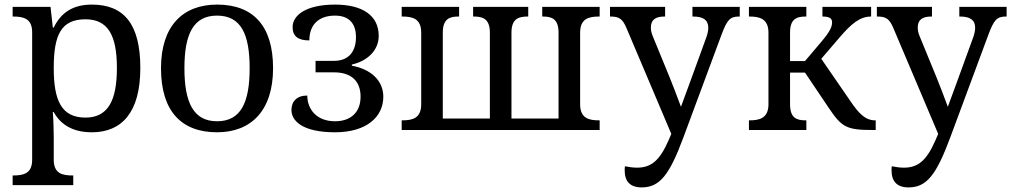

<svg xmlns="http://www.w3.org/2000/svg" viewBox="-20 -566 4403 836"><path d="M35 240H299V198H296C252 198 214 190 214 130V35C214 10 213 -39 210 -78H214C243 -25 295 10 380 10C510 10 591 -76 591 -270C591 -461 520 -546 380 -546C294 -546 244 -508 214 -446H210L200 -536H35V-494H38C82 -494 120 -485 120 -426V130C120 189 83 198 38 198H35ZM352 -54C246 -54 214 -131 214 -270C214 -414 246 -482 352 -482C449 -482 489 -414 489 -270C489 -126 449 -54 352 -54Z M925 10C1074 10 1169 -85 1169 -269C1169 -453 1083 -546 925 -546C776 -546 681 -453 681 -269C681 -85 767 10 925 10ZM925 -38C822 -38 783 -120 783 -269C783 -418 822 -498 925 -498C1029 -498 1067 -418 1067 -269C1067 -120 1029 -38 925 -38Z M1439 10C1575 10 1649 -56 1649 -145C1649 -215 1595 -265 1512 -280V-285C1579 -300 1629 -346 1629 -410C1629 -498 1559 -546 1439 -546C1313 -546 1254 -500 1254 -448C1254 -408 1278 -390 1327 -390C1327 -457 1366 -498 1439 -498C1507 -498 1530 -455 1530 -405C1530 -348 1504 -301 1434 -301H1354V-251H1434C1511 -251 1550 -212 1550 -145C1550 -75 1505 -38 1439 -38C1357 -38 1318 -92 1318 -150C1272 -150 1249 -124 1249 -87C1249 -41 1295 10 1439 10Z M1729 0H2591V-42H2588C2544 -42 2506 -51 2506 -112V-424C2506 -485 2544 -494 2588 -494H2591V-536H2341V-494H2344C2381 -494 2412 -485 2412 -424V-50H2207V-424C2207 -485 2239 -494 2277 -494H2280V-536H2040V-494H2043C2081 -494 2113 -485 2113 -424V-50H1908V-424C1908 -485 1939 -494 1976 -494H1979V-536H1729V-494H1732C1776 -494 1814 -485 1814 -424V-112C1814 -51 1776 -42 1732 -42H1729Z M2774 250C2853 250 2895 195 2955 34L3122 -416C3146 -480 3159 -494 3198 -494H3201V-536H2995V-494H2998C3042 -494 3064 -479 3064 -445C3064 -434 3061 -418 3055 -402L2984 -207C2973 -176 2961 -145 2945 -101C2927 -149 2910 -195 2895 -231L2822 -409C2816 -424 2814 -435 2814 -446C2814 -479 2833 -494 2873 -494H2876V-536H2636V-494H2639C2678 -494 2692 -482 2709 -441L2903 17L2891 45C2853 132 2816 164 2754 164C2738 164 2721 162 2701 158C2700 164 2700 170 2700 176C2700 222 2722 250 2774 250Z M3241 0H3491V-42H3488C3450 -42 3420 -51 3420 -112V-250H3485L3588 -97C3645 -12 3666 0 3779 0H3793V-42H3790C3747 -42 3718 -74 3684 -124L3556 -310L3634 -401C3687 -463 3724 -494 3773 -494V-536H3561V-494C3590 -494 3603 -487 3603 -469C3603 -450 3595 -430 3557 -385L3485 -300H3420V-424C3420 -483 3448 -494 3488 -494H3491V-536H3241V-494H3244C3286 -494 3326 -485 3326 -424V-112C3326 -50 3285 -42 3244 -42H3241Z M3936 250C4015 250 4057 195 4117 34L4284 -416C4308 -480 4321 -494 4360 -494H4363V-536H4157V-494H4160C4204 -494 4226 -479 4226 -445C4226 -434 4223 -418 4217 -402L4146 -207C4135 -176 4123 -145 4107 -101C4089 -149 4072 -195 4057 -231L3984 -409C3978 -424 3976 -435 3976 -446C3976 -479 3995 -494 4035 -494H4038V-536H3798V-494H3801C3840 -494 3854 -482 3871 -441L4065 17L4053 45C4015 132 3978 164 3916 164C3900 164 3883 162 3863 158C3862 164 3862 170 3862 176C3862 222 3884 250 3936 250Z"/></svg>

Font: Noto Serif
Style: Regular
Weight: 400
Designer: Monotype Design Team
Foundry: Monotype Imaging Inc.
Version: Version 2.015